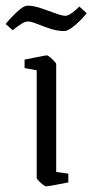

<svg xmlns="http://www.w3.org/2000/svg" viewBox="-54 -651 327 680"><path d="M109 9Q106 9 98 3Q90 -3 83 -10.5Q76 -18 76 -21V-402L33 -410V-440Q33 -440 43.5 -442Q54 -444 69 -447Q84 -450 96.5 -452.5Q109 -455 112 -455Q115 -455 123 -448.5Q131 -442 138 -434.5Q145 -427 145 -424V-42L188 -36V-5Q188 -5 177.5 -3Q167 -1 152 2Q137 5 124.5 7Q112 9 109 9ZM174 -541Q149 -541 123.5 -549.5Q98 -558 77 -566.5Q56 -575 44 -575Q34 -575 16.5 -563Q-1 -551 -9 -544L-34 -566Q-26 -576 -11.5 -591.5Q3 -607 18 -619Q33 -631 44 -631Q64 -631 91 -622Q118 -613 142 -604Q166 -595 178 -595Q187 -595 202 -606Q217 -617 227 -628L253 -604Q245 -594 230.5 -579Q216 -564 200 -552.5Q184 -541 174 -541Z"/></svg>

Font: Grenze Gotisch Light
Style: Regular
Weight: 300
Designer: Renata Polastri
Foundry: Omnibus-Type
Version: Version 1.001